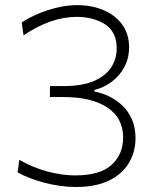

<svg xmlns="http://www.w3.org/2000/svg" viewBox="-20 -717 604 746"><path d="M274.5 9.5Q245 9.5 214 5.2Q183 1 153.5 -6.8Q124 -14.5 97.2 -24.8Q70.5 -35 48.5 -47L55 -96Q82.5 -80.5 110.2 -69Q138 -57.5 165.8 -50.2Q193.5 -43 220.2 -39.2Q247 -35.5 271.5 -35.5Q370 -35.5 414.2 -77Q458.5 -118.5 458.5 -182Q458.5 -258.5 397.2 -299.2Q336 -340 227 -340Q213.5 -340 200.5 -340Q187.5 -340 174 -340V-382.5Q187 -382.5 199.8 -382.5Q212.5 -382.5 225.5 -382.5Q299 -382.5 344.8 -402.2Q390.5 -422 412 -455.2Q433.5 -488.5 433.5 -529.5Q433.5 -592.5 388.8 -622Q344 -651.5 277 -651.5Q253.5 -651.5 228 -647Q202.5 -642.5 176.2 -633.5Q150 -624.5 123.8 -611Q97.5 -597.5 71.5 -579.5L64.5 -630Q86 -644 111.5 -656Q137 -668 165 -677.2Q193 -686.5 222 -691.8Q251 -697 279.5 -697Q337.5 -697 383.2 -677.2Q429 -657.5 455.2 -621Q481.5 -584.5 481.5 -533.5Q481.5 -490.5 463 -456.2Q444.5 -422 413.8 -399.2Q383 -376.5 347 -367.5V-361Q374.5 -356.5 402.5 -343.2Q430.5 -330 454.2 -308Q478 -286 492.2 -254.2Q506.5 -222.5 506.5 -180.5Q506.5 -127.5 481 -84.2Q455.5 -41 404 -15.8Q352.5 9.5 274.5 9.5Z"/></svg>

Font: Commissioner Thin ExtraLight
Style: Regular
Weight: 250
Version: Version 1.000